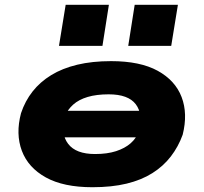

<svg xmlns="http://www.w3.org/2000/svg" viewBox="-20 -773 853 804"><path d="M367 11Q246 11 172 -30Q98 -71 71.5 -141.5Q45 -212 68 -299Q85 -350 116.5 -390Q148 -430 194.5 -458.5Q241 -487 303.5 -502Q366 -517 445 -517Q567 -517 640.5 -476.5Q714 -436 740.5 -366.5Q767 -297 745 -209Q727 -159 695.5 -118Q664 -77 618 -48Q572 -19 510 -4Q448 11 367 11ZM378 -128Q429 -128 466 -140Q503 -152 527 -173Q551 -194 562 -224Q580 -295 548.5 -336.5Q517 -378 435 -378Q384 -378 347 -367Q310 -356 286.5 -335Q263 -314 250 -284Q233 -213 265.5 -170.5Q298 -128 378 -128ZM196 -198 214 -309H616L598 -198ZM517 -581 544 -753H725L697 -581ZM227 -581 255 -753H436L409 -581Z"/></svg>

Font: Nunito Sans 7pt Expanded Black
Style: Italic
Weight: 900
Width: 7
Italic angle: -9°
Designer: Vernon Adams
Foundry: Vernon Adams
Version: Version 3.101;gftools[0.9.27]